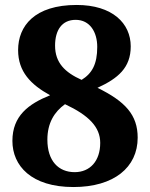

<svg xmlns="http://www.w3.org/2000/svg" viewBox="-20 -744 605 774"><path d="M276 10C439 10 535 -69 535 -189C535 -281 485 -335 373 -390C456 -428 507 -471 507 -557C507 -650 433 -724 289 -724C119 -724 53 -639 53 -542C53 -455 104 -403 182 -360C95 -325 30 -277 30 -176C30 -76 106 10 276 10ZM309 -422C242 -452 202 -491 202 -560C202 -623 230 -664 285 -664C343 -664 372 -614 372 -555C372 -485 351 -448 309 -422ZM281 -50C216 -50 171 -95 171 -181C171 -248 199 -293 242 -324C338 -279 384 -232 384 -168C384 -95 343 -50 281 -50Z"/></svg>

Font: Noto Serif Hentaigana Bold
Style: Regular
Weight: 700
Designer: Kazuhiro Yamada
Foundry: nipponia
Version: Version 1.000